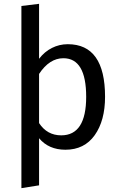

<svg xmlns="http://www.w3.org/2000/svg" viewBox="-20 -770 626 1003"><path d="M334 -539.1Q528.8 -539.1 528.8 -264.2Q528.8 -140.1 474.9 -64Q420.9 12.2 321.8 12.2Q234.4 12.2 184.1 -47.9V198.2L91.8 212.9V-738.8L184.1 -750V-462.9Q212.4 -500 251.2 -519.5Q290 -539.1 334 -539.1ZM299.8 -63Q430.2 -63 430.2 -264.2Q430.2 -465.8 311 -465.8Q238.3 -465.8 184.1 -383.8V-127Q226.1 -63 299.8 -63Z"/></svg>

Font: FiraGO
Style: Regular
Weight: 400
Designer: bBox Type
Foundry: bBox Type GmbH
Version: Version 1.001;PS 001.001;hotconv 1.0.88;makeotf.lib2.5.64775